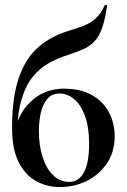

<svg xmlns="http://www.w3.org/2000/svg" viewBox="-20 -747 517 780"><path d="M223 13Q171 13 126.5 -11.5Q82 -36 55.5 -89Q29 -142 29 -226Q29 -353 57 -432.5Q85 -512 137 -556.5Q189 -601 260 -622Q293 -632 320 -642.5Q347 -653 368.5 -672Q390 -691 405 -725Q406 -728 411 -727Q416 -726 415 -723Q407 -669 395.5 -635.5Q384 -602 366.5 -582Q349 -562 323 -549.5Q297 -537 260 -525Q217 -512 179 -491Q141 -470 111.5 -433Q82 -396 65.5 -335.5Q49 -275 49 -182L40 -222Q59 -283 88.5 -317Q118 -351 148.5 -365.5Q179 -380 202.5 -383.5Q226 -387 235 -387Q295 -387 335.5 -369.5Q376 -352 400.5 -323Q425 -294 435.5 -260.5Q446 -227 446 -195Q446 -130 414.5 -83.5Q383 -37 332.5 -12Q282 13 223 13ZM262 -8Q300 -8 321 -47Q342 -86 342 -163Q342 -231 325 -276.5Q308 -322 281 -344.5Q254 -367 222 -367Q190 -367 171.5 -344.5Q153 -322 145.5 -287.5Q138 -253 138 -215Q138 -156 153 -109Q168 -62 196 -35Q224 -8 262 -8Z"/></svg>

Font: Cormorant
Style: Bold
Weight: 700
Designer: Christian Thalmann (Catharsis Fonts)
Foundry: Catharsis Fonts
Version: Version 4.000